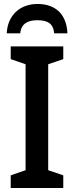

<svg xmlns="http://www.w3.org/2000/svg" viewBox="-20 -948 373 968"><path d="M169 -928C79 -928 18 -869 14 -780H82C87 -831 123 -846 168 -846C218 -846 249 -831 253 -780H320C316 -874 262 -928 169 -928ZM299 0V-64L223 -90V-624L299 -650V-714H34V-650L109 -624V-90L34 -64V0Z"/></svg>

Font: Noto Sans UI SemiCondensed Medium
Style: Regular
Weight: 500
Width: 4
Designer: Monotype Design Team
Foundry: Monotype Imaging Inc.
Version: Version 1.901